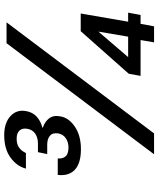

<svg xmlns="http://www.w3.org/2000/svg" viewBox="60 -811 751 911"><g transform="rotate(-90 435.5 -355.5)"><path d="M183 -347Q117 -347 86 -375.5Q55 -404 61 -457H139Q138 -438 144.5 -426.5Q151 -415 163 -410.5Q175 -406 190 -406Q217 -406 235.5 -419Q254 -432 258 -455Q262 -481 247 -494Q232 -507 204 -507H160L169 -551H210Q238 -551 257 -564Q276 -577 280 -602Q284 -625 271.5 -638.5Q259 -652 233 -652Q206 -652 190 -640Q174 -628 165 -608H91Q102 -651 143 -681Q184 -711 250 -711Q308 -711 340 -681.5Q372 -652 364 -608Q359 -577 338 -557.5Q317 -538 286 -530L285 -528Q314 -518 329.5 -498Q345 -478 339 -445Q332 -404 289.5 -375.5Q247 -347 183 -347ZM159 0 686 -700H785L258 0ZM690 0 701 -64H531L541 -120L743 -348H827L788 -123H831L820 -64H778L766 0ZM620 -123H717L741 -264Z"/></g></svg>

Font: DM Sans 24pt Medium
Style: Italic
Weight: 500
Italic angle: -10°
Designer: Colophon Foundry, Jonny Pinhorn
Foundry: Colophon Foundry
Version: Version 4.004;gftools[0.9.30]